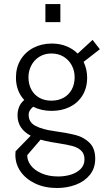

<svg xmlns="http://www.w3.org/2000/svg" viewBox="-20 -710 537 952"><path d="M452.1 77.1Q452.1 124 425.8 156.7Q399.4 189.5 356.2 205.8Q313 222.2 262.2 222.2Q202.1 222.2 155.3 200.2Q108.4 178.2 82.3 140.9Q56.2 103.5 56.2 58.1Q56.2 46.9 57.1 40L132.3 -37.1Q66.9 -71.3 66.9 -138.2Q66.9 -159.7 74.2 -178.7Q81.5 -197.8 100.1 -214.4Q80.1 -235.8 69.6 -263.7Q59.1 -291.5 59.1 -325.2Q59.1 -375.5 82.3 -413.8Q105.5 -452.1 146 -473.1Q186.5 -494.1 236.8 -494.1Q275.9 -494.1 308.8 -481Q341.8 -467.8 365.2 -444.3L439 -512.2L475.1 -465.8L394.5 -403.3Q412.1 -366.7 412.1 -325.2Q412.1 -274.4 389.2 -237.1Q366.2 -199.7 326.2 -179.9Q286.1 -160.2 235.8 -160.2Q185.5 -160.2 144.5 -180.7Q133.8 -171.9 127.9 -162.1Q122.1 -152.3 122.1 -140.1Q122.1 -103.5 156.2 -85.7Q190.4 -67.9 248 -60.1Q317.4 -50.3 356.9 -39.8Q396.5 -29.3 424.3 -1.7Q452.1 25.9 452.1 77.1ZM121.1 -327.1Q121.1 -292.5 135.3 -266.1Q149.4 -239.7 175 -225.3Q200.7 -210.9 234.9 -210.9Q269 -210.9 295.2 -225.3Q321.3 -239.7 335.7 -266.1Q350.1 -292.5 350.1 -327.1Q350.1 -359.4 335.7 -386.2Q321.3 -413.1 295.2 -429Q269 -444.8 234.9 -444.8Q201.2 -444.8 175.3 -428.7Q149.4 -412.6 135.3 -385.5Q121.1 -358.4 121.1 -327.1ZM398.9 80.1Q398.9 51.8 381.6 36.1Q364.3 20.5 338.1 13.7Q312 6.8 264.6 -0.5L231.9 -5.9Q204.6 -10.7 181.2 -17.6L115.2 59.1Q114.3 85 132.3 109.4Q150.4 133.8 185.8 149.4Q221.2 165 269 165Q302.7 165 332.5 155.5Q362.3 146 380.6 127Q398.9 107.9 398.9 80.1ZM205.1 -600.1V-689.9H279.3V-600.1Z"/></svg>

Font: Acari Sans Light
Style: Regular
Weight: 300
Designer: Alfredo Marco Pradil and Stefan Peev
Foundry: Hanken Design Co.
Version: Version 1.045;January 11, 2019;FontCreator 11.5.0.2425 64-bi